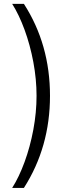

<svg xmlns="http://www.w3.org/2000/svg" viewBox="-20 -757 365 977"><path d="M101.6 199.2H42Q76.7 144.5 105 67.4Q133.3 -9.8 149.7 -97.4Q166 -185.1 166 -269.5Q166 -353.5 149.7 -440.9Q133.3 -528.3 105 -605.5Q76.7 -682.6 42 -737.3H101.6Q234.4 -531.2 234.4 -269.5Q234.4 -8.3 101.6 199.2Z"/></svg>

Font: Pretendard JP Light
Style: Regular
Weight: 300
Designer: Base glyphs from Inter by Rasmus Andersson; Hangeul glyphs from Noto Sans CJK(Source Han Sans) by Jang Soo-young and Kan
Foundry: Kil Hyung-jin
Version: Version 1.309